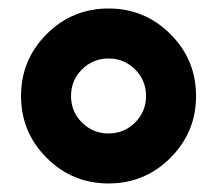

<svg xmlns="http://www.w3.org/2000/svg" viewBox="-20 -723 509 450"><path d="M234.4 -293Q149.4 -293 89.4 -353Q29.3 -413.1 29.3 -498Q29.3 -583 89.4 -643.1Q149.4 -703.1 234.4 -703.1Q319.3 -703.1 379.4 -643.1Q439.5 -583 439.5 -498Q439.5 -413.1 379.4 -353Q319.3 -293 234.4 -293ZM234.4 -410.2Q271 -410.2 296.6 -435.8Q322.3 -461.4 322.3 -498Q322.3 -534.7 296.6 -560.3Q271 -585.9 234.4 -585.9Q197.8 -585.9 172.1 -560.3Q146.5 -534.7 146.5 -498Q146.5 -461.4 172.1 -435.8Q197.8 -410.2 234.4 -410.2Z"/></svg>

Font: Gerhaus
Style: Regular
Weight: 400
Designer: GGBotNet
Foundry: GGBotNet
Version: 1.01